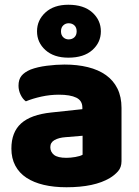

<svg xmlns="http://www.w3.org/2000/svg" viewBox="-20 -773 584 809"><path d="M260 -108Q277 -108 297.5 -111.5Q318 -115 328 -121V-201L256 -195Q228 -193 210 -183Q192 -173 192 -153Q192 -133 207.5 -120.5Q223 -108 260 -108ZM252 -501Q306 -501 350.5 -490Q395 -479 426.5 -456.5Q458 -434 475 -399.5Q492 -365 492 -318V-94Q492 -68 477.5 -51.5Q463 -35 443 -23Q378 16 260 16Q207 16 164.5 6Q122 -4 91.5 -24Q61 -44 44.5 -75Q28 -106 28 -147Q28 -216 69 -253Q110 -290 196 -299L327 -313V-320Q327 -349 301.5 -361.5Q276 -374 228 -374Q191 -374 154.5 -366Q118 -358 89 -346Q76 -355 67 -373.5Q58 -392 58 -412Q58 -438 70.5 -453.5Q83 -469 109 -480Q138 -491 177.5 -496Q217 -501 252 -501ZM136 -641Q136 -688 171.5 -720.5Q207 -753 268 -753Q333 -753 369 -720.5Q405 -688 405 -641Q405 -594 369 -562Q333 -530 268 -530Q207 -530 171.5 -562Q136 -594 136 -641ZM237 -641Q237 -625 246.5 -616Q256 -607 269 -607Q284 -607 293.5 -616Q303 -625 303 -641Q303 -657 293.5 -666Q284 -675 269 -675Q256 -675 246.5 -666Q237 -657 237 -641Z"/></svg>

Font: Baloo Tammudu 2 ExtraBold
Style: Regular
Weight: 800
Designer: Maithili Shingre, Omkar Shende and Ek Type
Foundry: Ek Type
Version: Version 1.640;hotconv 1.0.111;makeotfexe 2.5.65597; ttfautoh